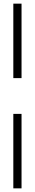

<svg xmlns="http://www.w3.org/2000/svg" viewBox="-20 -801 190 1052"><path d="M53 -373V-781H98V-373ZM98 -177V231H53V-177Z"/></svg>

Font: Foglihten068fMac
Style: Regular
Weight: 500
Designer: gluk (gluksza@wp.pl)
Foundry: gluk (gluksza@wp.pl)
Version: Version 0.68